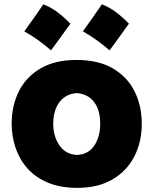

<svg xmlns="http://www.w3.org/2000/svg" viewBox="-20 -865 718 900"><path d="M342.3 15.6Q262.7 15.6 204.6 -8.8Q146.5 -33.2 108.9 -75.4Q71.3 -117.7 53 -171.9Q34.7 -226.1 34.7 -285.2Q34.7 -370.1 68.8 -437.7Q103 -505.4 170.7 -544.7Q238.3 -584 338.4 -584Q441.4 -584 509.3 -544.2Q577.1 -504.4 610.8 -436.8Q644.5 -369.1 644.5 -285.2Q644.5 -199.2 609.4 -131.1Q574.2 -63 506.8 -23.7Q439.5 15.6 342.3 15.6ZM341.3 -138.7Q395 -141.6 422.4 -183.1Q449.7 -224.6 449.7 -285.2Q449.7 -348.1 421.9 -385.7Q394 -423.3 341.3 -428.7Q286.6 -424.8 258.1 -385.5Q229.5 -346.2 229.5 -285.2Q229.5 -226.6 258.1 -184.1Q286.6 -141.6 341.3 -138.7ZM457.6 -844.8Q493 -831.3 524.7 -807.2Q556.4 -783 584.3 -754Q562.3 -723.4 539.7 -692Q517.2 -660.5 493.6 -628.9Q466.2 -653 435 -675.6Q403.9 -698.1 368.4 -718Q392 -750.2 414.1 -781.9Q436.1 -813.6 457.6 -844.8ZM183.2 -844.8Q218.6 -831.3 250.3 -807.2Q282 -783 309.9 -754Q287.9 -723.4 265.3 -692Q242.8 -660.5 219.1 -628.9Q191.7 -653 160.6 -675.6Q129.4 -698.1 94 -718Q117.6 -750.2 139.6 -781.9Q161.7 -813.6 183.2 -844.8Z"/></svg>

Font: Pinar-DS2-FD ExtraBold
Style: Regular
Weight: 800
Designer: Amin Abedi
Version: Version 3.000